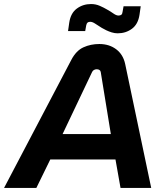

<svg xmlns="http://www.w3.org/2000/svg" viewBox="-60 -931 809 951"><path d="M-40 0 293 -634Q317 -680 353 -696.5Q389 -713 432 -713Q481 -713 515.5 -687Q550 -661 560 -614L689 0H537L512 -141H189L120 0ZM250 -267H489L439 -574Q438 -581 432.5 -584.5Q427 -588 419 -588Q412 -588 405.5 -584.5Q399 -581 396 -574ZM523 -766Q508 -766 493.5 -770.5Q479 -775 466.5 -781Q454 -787 444 -793Q426 -804 412 -813.5Q398 -823 387 -823Q378 -823 373.5 -819Q369 -815 367 -805L362 -777H277L283 -819Q290 -866 320.5 -888.5Q351 -911 391 -911Q414 -911 434.5 -902Q455 -893 470 -884Q488 -874 502 -864Q516 -854 527 -854Q536 -854 541 -858Q546 -862 547 -872L552 -900H637L631 -858Q624 -811 593.5 -788.5Q563 -766 523 -766Z"/></svg>

Font: MuseoModerno SemiBold
Style: Italic
Weight: 600
Italic angle: -9°
Designer: Pablo Cosgaya, Héctor Gatti, Marcela Romero, and the Authors of The MuseoModerno Project.
Foundry: Omnibus-Type Team
Version: Version 1.003